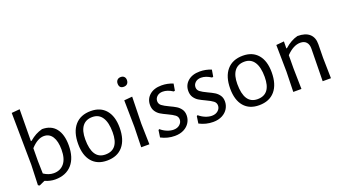

<svg xmlns="http://www.w3.org/2000/svg" viewBox="-57 -1217 3102 1743"><g transform="rotate(-20 1493.5 -345.5)"><path d="M424.5 -405.5C394.2 -443.8 350 -463 292 -463C268 -456.3 246.7 -448 228 -438C209.3 -428 188.7 -413.7 166 -395H160L163 -702L84 -695L90 -192L83 3L97 11L152 -14C185.3 0.7 218 8 250 8C319.3 8 373.3 -13.8 412 -57.5C450.7 -101.2 470 -163 470 -243C470 -313 454.8 -367.2 424.5 -405.5ZM358 -95C333.3 -65 299.7 -50 257 -50C225 -50 193 -60.7 161 -82L158 -201L159 -327C202.3 -374.3 244.3 -398 285 -398C320.3 -398 347.5 -383.2 366.5 -353.5C385.5 -323.8 395 -282 395 -228C395 -169.3 382.7 -125 358 -95Z M907.5 -405.5C873.2 -445.8 825 -466 763 -466C696.3 -466 644.8 -444.8 608.5 -402.5C572.2 -360.2 554 -300.3 554 -223C554 -149.7 571.2 -92.8 605.5 -52.5C639.8 -12.2 688.3 8 751 8C817.7 8 869 -13.2 905 -55.5C941 -97.8 959 -157.7 959 -235C959 -308.3 941.8 -365.2 907.5 -405.5ZM662 -367C684 -395.7 716 -410 758 -410C799.3 -410 830.8 -393.7 852.5 -361C874.2 -328.3 885 -280.3 885 -217C885 -105 842 -49 756 -49C671.3 -49 629 -113 629 -241C629 -296.3 640 -338.3 662 -367Z M1157 -651C1149 -659 1138.3 -663 1125 -663C1110.3 -663 1098.8 -658.7 1090.5 -650C1082.2 -641.3 1078 -630 1078 -616C1078 -585.3 1092.7 -570 1122 -570C1136.7 -570 1148.2 -574.3 1156.5 -583C1164.8 -591.7 1169 -603.7 1169 -619C1169 -632.3 1165 -643 1157 -651ZM1161 0 1156 -201 1162 -460 1083 -453 1087 -194 1082 0Z M1556 -443C1520.7 -457.7 1484 -465 1446 -465C1397.3 -465 1358.8 -452.7 1330.5 -428C1302.2 -403.3 1288 -371.7 1288 -333C1288 -308.3 1293.7 -287.7 1305 -271C1316.3 -254.3 1330 -241.2 1346 -231.5C1362 -221.8 1383 -211 1409 -199C1439 -185 1461.2 -172.5 1475.5 -161.5C1489.8 -150.5 1497 -136 1497 -118C1497 -99.3 1489.3 -83.2 1474 -69.5C1458.7 -55.8 1438.7 -49 1414 -49C1394.7 -49 1374.2 -53.3 1352.5 -62C1330.8 -70.7 1310.7 -83 1292 -99L1283 -93L1273 -25C1315 -3 1359.3 8 1406 8C1440 8 1469.3 1.5 1494 -11.5C1518.7 -24.5 1537.3 -41.7 1550 -63C1562.7 -84.3 1569 -107.3 1569 -132C1569 -155.3 1563.3 -175 1552 -191C1540.7 -207 1527.2 -219.8 1511.5 -229.5C1495.8 -239.2 1475 -250 1449 -262C1419 -276 1396.8 -288.5 1382.5 -299.5C1368.2 -310.5 1361 -325 1361 -343C1361 -361 1368 -376.3 1382 -389C1396 -401.7 1414.3 -408 1437 -408C1467.7 -408 1499.7 -397 1533 -375L1545 -378Z M1926 -443C1890.7 -457.7 1854 -465 1816 -465C1767.3 -465 1728.8 -452.7 1700.5 -428C1672.2 -403.3 1658 -371.7 1658 -333C1658 -308.3 1663.7 -287.7 1675 -271C1686.3 -254.3 1700 -241.2 1716 -231.5C1732 -221.8 1753 -211 1779 -199C1809 -185 1831.2 -172.5 1845.5 -161.5C1859.8 -150.5 1867 -136 1867 -118C1867 -99.3 1859.3 -83.2 1844 -69.5C1828.7 -55.8 1808.7 -49 1784 -49C1764.7 -49 1744.2 -53.3 1722.5 -62C1700.8 -70.7 1680.7 -83 1662 -99L1653 -93L1643 -25C1685 -3 1729.3 8 1776 8C1810 8 1839.3 1.5 1864 -11.5C1888.7 -24.5 1907.3 -41.7 1920 -63C1932.7 -84.3 1939 -107.3 1939 -132C1939 -155.3 1933.3 -175 1922 -191C1910.7 -207 1897.2 -219.8 1881.5 -229.5C1865.8 -239.2 1845 -250 1819 -262C1789 -276 1766.8 -288.5 1752.5 -299.5C1738.2 -310.5 1731 -325 1731 -343C1731 -361 1738 -376.3 1752 -389C1766 -401.7 1784.3 -408 1807 -408C1837.7 -408 1869.7 -397 1903 -375L1915 -378Z M2376.5 -405.5C2342.2 -445.8 2294 -466 2232 -466C2165.3 -466 2113.8 -444.8 2077.5 -402.5C2041.2 -360.2 2023 -300.3 2023 -223C2023 -149.7 2040.2 -92.8 2074.5 -52.5C2108.8 -12.2 2157.3 8 2220 8C2286.7 8 2338 -13.2 2374 -55.5C2410 -97.8 2428 -157.7 2428 -235C2428 -308.3 2410.8 -365.2 2376.5 -405.5ZM2131 -367C2153 -395.7 2185 -410 2227 -410C2268.3 -410 2299.8 -393.7 2321.5 -361C2343.2 -328.3 2354 -280.3 2354 -217C2354 -105 2311 -49 2225 -49C2140.3 -49 2098 -113 2098 -241C2098 -296.3 2109 -338.3 2131 -367Z M2821 -375C2834.3 -359.7 2840.7 -338.3 2840 -311L2835 0H2915L2911 -199L2913 -329C2913.7 -372.3 2901 -405.7 2875 -429C2849 -452.3 2810.7 -464 2760 -464C2716.7 -453.3 2674.3 -429.7 2633 -393H2627L2628 -460L2552 -453L2556 -194L2551 0H2630L2626 -201L2627 -327C2673 -374.3 2718 -398 2762 -398C2788 -398 2807.7 -390.3 2821 -375Z"/></g></svg>

Font: Alegreya Sans
Style: Regular
Weight: 400
Designer: Juan Pablo del Peral
Foundry: Huerta Tipografica
Version: Version 1.000;PS 001.000;hotconv 1.0.70;makeotf.lib2.5.58329